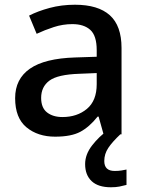

<svg xmlns="http://www.w3.org/2000/svg" viewBox="-20 -568 612 812"><path d="M297 -548Q395 -548 444.5 -503.5Q494 -459 494 -365V0H418L397 -75H393Q358 -31 319.5 -10.5Q281 10 213 10Q140 10 92 -29.5Q44 -69 44 -153Q44 -234 106.5 -277.5Q169 -321 298 -325L389 -328V-356Q389 -417 362 -441.5Q335 -466 286 -466Q246 -466 207.5 -453.5Q169 -441 135 -425L103 -502Q140 -521 190 -534.5Q240 -548 297 -548ZM316 -256Q224 -253 189 -227Q154 -201 154 -154Q154 -112 179 -92.5Q204 -73 244 -73Q306 -73 347.5 -107.5Q389 -142 389 -212V-259ZM421 113Q421 155 465 155Q481 155 493.5 153Q506 151 515 149V214Q500 218 485 221Q470 224 449 224Q395 224 367.5 198Q340 172 340 126Q340 85 369.5 47Q399 9 436 -17L489 0Q455 32 438 57.5Q421 83 421 113Z"/></svg>

Font: Noto Sans Lao Medium
Style: Regular
Weight: 500
Designer: Monotype Design Team
Foundry: Monotype Imaging Inc.
Version: Version 2.003; ttfautohint (v1.8.4.7-5d5b)